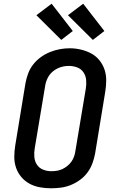

<svg xmlns="http://www.w3.org/2000/svg" viewBox="-20 -1006 640 1034"><path d="M255 8Q224 8 194 2.5Q164 -3 138.5 -17Q113 -31 94.5 -53Q76 -75 66.5 -102.5Q57 -130 57 -160.5Q57 -191 62 -222L117 -557Q122 -584 131.5 -610Q141 -636 158.5 -658.5Q176 -681 199.5 -698Q223 -715 249 -725.5Q275 -736 301.5 -741Q328 -746 355 -746Q386 -746 415.5 -739Q445 -732 470.5 -718.5Q496 -705 514.5 -682.5Q533 -660 542.5 -632.5Q552 -605 552 -574.5Q552 -544 547 -513L492 -178Q487 -152 477.5 -126Q468 -100 451 -77Q434 -54 410.5 -37Q387 -20 361 -9.5Q335 1 308 4.5Q281 8 255 8ZM256 -84Q272 -84 287 -86.5Q302 -89 316 -95.5Q330 -102 343 -112.5Q356 -123 365 -136Q374 -149 379 -163.5Q384 -178 386 -193L442 -528Q446 -551 444 -574.5Q442 -598 429.5 -616.5Q417 -635 395.5 -643Q374 -651 351 -651Q328 -651 306 -644Q284 -637 265.5 -622Q247 -607 236.5 -585.5Q226 -564 223 -542L167 -207Q163 -184 165 -160.5Q167 -137 179 -119Q191 -101 212 -92.5Q233 -84 256 -84ZM480 -791 346 -924 428 -986 542 -839ZM310 -791 176 -924 258 -986 372 -839Z"/></svg>

Font: Iosevka Curly Slab SmBdExObl
Style: Regular
Weight: 600
Width: 7
Italic angle: -9°
Monospace: yes
Designer: Belleve Invis
Foundry: Belleve Invis
Version: Version 11.1.0; ttfautohint (v1.8.3)